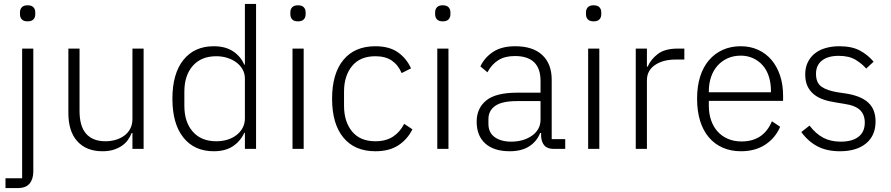

<svg xmlns="http://www.w3.org/2000/svg" viewBox="-20 -760 4546 980"><path d="M93 -512H150V115Q150 154 131 177Q112 200 70 200H8V150H93ZM121 -651Q101 -651 91.5 -661Q82 -671 82 -687V-697Q82 -713 91.5 -723Q101 -733 121 -733Q141 -733 150.5 -723Q160 -713 160 -697V-687Q160 -671 150.5 -661Q141 -651 121 -651Z M656 -81H652Q645 -63 633 -46Q621 -29 603 -16.5Q585 -4 560.5 4Q536 12 503 12Q421 12 375 -38.5Q329 -89 329 -183V-512H386V-194Q386 -115 420 -77Q454 -39 518 -39Q545 -39 569.5 -46Q594 -53 613.5 -67Q633 -81 644.5 -102.5Q656 -124 656 -153V-512H713V0H656Z M1230 -82H1227Q1207 -39 1168.5 -13.5Q1130 12 1071 12Q972 12 916 -58Q860 -128 860 -256Q860 -384 916 -454Q972 -524 1071 -524Q1130 -524 1169 -498.5Q1208 -473 1227 -430H1230V-740H1287V0H1230ZM1084 -39Q1114 -39 1140.5 -47Q1167 -55 1187 -70.5Q1207 -86 1218.5 -107.5Q1230 -129 1230 -156V-359Q1230 -384 1218.5 -405Q1207 -426 1187 -441Q1167 -456 1140.5 -464.5Q1114 -473 1084 -473Q1007 -473 964 -424Q921 -375 921 -292V-220Q921 -137 964 -88Q1007 -39 1084 -39Z M1501 -651Q1481 -651 1471.5 -661Q1462 -671 1462 -687V-697Q1462 -713 1471.5 -723Q1481 -733 1501 -733Q1521 -733 1530.5 -723Q1540 -713 1540 -697V-687Q1540 -671 1530.5 -661Q1521 -651 1501 -651ZM1473 -512H1530V0H1473Z M1896 12Q1790 12 1732.5 -58Q1675 -128 1675 -256Q1675 -384 1732.5 -454Q1790 -524 1896 -524Q1967 -524 2011 -493Q2055 -462 2078 -411L2030 -387Q2012 -429 1979.5 -451Q1947 -473 1896 -473Q1818 -473 1777 -423Q1736 -373 1736 -292V-220Q1736 -139 1777 -89Q1818 -39 1896 -39Q1949 -39 1985 -62Q2021 -85 2043 -128L2085 -100Q2060 -49 2013.5 -18.5Q1967 12 1896 12Z M2240 -651Q2220 -651 2210.5 -661Q2201 -671 2201 -687V-697Q2201 -713 2210.5 -723Q2220 -733 2240 -733Q2260 -733 2269.5 -723Q2279 -713 2279 -697V-687Q2279 -671 2269.5 -661Q2260 -651 2240 -651ZM2212 -512H2269V0H2212Z M2807 0Q2774 0 2759 -17Q2744 -34 2742 -63V-81H2737Q2720 -38 2681 -13Q2642 12 2582 12Q2501 12 2457 -27.5Q2413 -67 2413 -139Q2413 -207 2461.5 -247Q2510 -287 2621 -287H2739V-347Q2739 -474 2608 -474Q2557 -474 2523 -452.5Q2489 -431 2468 -391L2432 -421Q2453 -466 2496.5 -495Q2540 -524 2610 -524Q2700 -524 2748 -479Q2796 -434 2796 -353V-50H2865V0ZM2590 -37Q2621 -37 2648 -45Q2675 -53 2695.5 -67.5Q2716 -82 2727.5 -102.5Q2739 -123 2739 -149V-244H2619Q2542 -244 2507.5 -219.5Q2473 -195 2473 -152V-128Q2473 -83 2505 -60Q2537 -37 2590 -37Z M3010 -651Q2990 -651 2980.5 -661Q2971 -671 2971 -687V-697Q2971 -713 2980.5 -723Q2990 -733 3010 -733Q3030 -733 3039.5 -723Q3049 -713 3049 -697V-687Q3049 -671 3039.5 -661Q3030 -651 3010 -651ZM2982 -512H3039V0H2982Z M3225 0V-512H3282V-420H3286Q3301 -456 3337 -484Q3373 -512 3439 -512H3473V-456H3428Q3364 -456 3323 -428Q3282 -400 3282 -350V0Z M3762 12Q3711 12 3669.5 -6Q3628 -24 3598.5 -58.5Q3569 -93 3553.5 -143Q3538 -193 3538 -256Q3538 -319 3553.5 -368.5Q3569 -418 3598.5 -452.5Q3628 -487 3669 -505.5Q3710 -524 3761 -524Q3810 -524 3850 -505.5Q3890 -487 3918 -454Q3946 -421 3961.5 -374.5Q3977 -328 3977 -272V-245H3598V-220Q3598 -180 3609.5 -146.5Q3621 -113 3642.5 -89Q3664 -65 3695 -51.5Q3726 -38 3765 -38Q3877 -38 3920 -141L3962 -113Q3938 -56 3886.5 -22Q3835 12 3762 12ZM3761 -476Q3724 -476 3694 -462.5Q3664 -449 3642.5 -425Q3621 -401 3609.5 -367.5Q3598 -334 3598 -294V-289H3915V-297Q3915 -337 3904 -370.5Q3893 -404 3872.5 -427Q3852 -450 3823.5 -463Q3795 -476 3761 -476Z M4267 12Q4200 12 4152.5 -13Q4105 -38 4070 -86L4112 -119Q4144 -77 4182 -57Q4220 -37 4271 -37Q4330 -37 4362 -62Q4394 -87 4394 -134Q4394 -175 4369.5 -198.5Q4345 -222 4289 -230L4247 -237Q4212 -242 4183 -252Q4154 -262 4133.5 -279Q4113 -296 4101.5 -320.5Q4090 -345 4090 -380Q4090 -416 4103.5 -443Q4117 -470 4140 -488Q4163 -506 4195 -515Q4227 -524 4264 -524Q4328 -524 4369 -502Q4410 -480 4439 -445L4401 -410Q4381 -434 4347.5 -454.5Q4314 -475 4261 -475Q4206 -475 4175.5 -451Q4145 -427 4145 -383Q4145 -338 4172.5 -318Q4200 -298 4255 -289L4296 -283Q4374 -271 4411.5 -236.5Q4449 -202 4449 -140Q4449 -68 4400.5 -28Q4352 12 4267 12Z"/></svg>

Font: IBM Plex Sans KR Light
Style: Regular
Weight: 300
Designer: Mike Abbink; Paul van der Laan; Pieter van Rosmalen; Wujin Sim; Chorong Kim; Dohee Lee;
Foundry: Sandoll Inc.
Version: Version 1.001